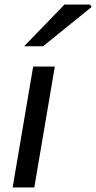

<svg xmlns="http://www.w3.org/2000/svg" viewBox="-20 -831 426 851"><path d="M127 -536H223L132 0H36ZM266 -811H379L386 -800L171 -626H87Z"/></svg>

Font: Nebula Sans Medium
Style: Regular
Weight: 500
Italic angle: -9°
Designer: Paul D. Hunt for Adobe (as Source Sans)
Foundry: Nebula Entertainment & Broadcasting LLC
Version: Version 1.010